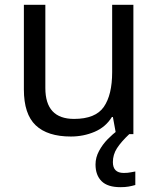

<svg xmlns="http://www.w3.org/2000/svg" viewBox="-20 -556 658 796"><path d="M533 -536V0H461L448 -71H444Q418 -29 372 -9.5Q326 10 274 10Q177 10 128 -36.5Q79 -83 79 -185V-536H168V-191Q168 -63 287 -63Q376 -63 410.5 -113Q445 -163 445 -257V-536ZM448 116Q448 161 493 161Q510 161 521.5 158.5Q533 156 541 155V211Q527 215 513 217.5Q499 220 479 220Q426 220 401 195Q376 170 376 126Q376 97 390.5 70Q405 43 426.5 21Q448 -1 468 -15L516 0Q482 32 465 58.5Q448 85 448 116Z"/></svg>

Font: Noto Sans Chakma
Style: Regular
Weight: 400
Designer: Zachary Quinn Scheuren - Monotype Design Team
Foundry: Monotype Imaging Inc.
Version: Version 2.003; ttfautohint (v1.8.4.7-5d5b)